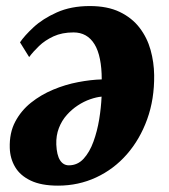

<svg xmlns="http://www.w3.org/2000/svg" viewBox="-20 -582 546 619"><path d="M44.5 -445.5Q58.5 -466.5 88 -494Q117.5 -521.5 163.2 -542Q209 -562.5 269.5 -562.5Q326.5 -562.5 366 -543.5Q405.5 -524.5 430 -492.5Q454.5 -460.5 465.5 -420.8Q476.5 -381 477 -340Q478 -262.5 454.5 -197.5Q431 -132.5 389 -84.5Q347 -36.5 290 -10Q233 16.5 167 16.5Q113 16.5 79 0.2Q45 -16 28.8 -43.5Q12.5 -71 11.5 -105Q10 -153.5 29 -189.5Q48 -225.5 80 -251Q112 -276.5 151.5 -293Q191 -309.5 231.8 -317.2Q272.5 -325 308 -326Q308 -363 302.2 -391.5Q296.5 -420 284.8 -439.2Q273 -458.5 256 -468Q239 -477.5 217 -477.5Q180 -477.5 152.5 -464.8Q125 -452 106 -433.8Q87 -415.5 74 -398ZM202 -49Q230 -49 249.5 -70.2Q269 -91.5 281.2 -125.2Q293.5 -159 299.8 -197.2Q306 -235.5 307.5 -270.5Q291 -269 270.8 -262Q250.5 -255 231 -242.2Q211.5 -229.5 195.2 -211.2Q179 -193 169.8 -169Q160.5 -145 161.5 -116Q163 -82 173.5 -65.5Q184 -49 202 -49Z"/></svg>

Font: Merriweather 28pt Black
Style: Italic
Weight: 900
Italic angle: -7.8°
Version: Version 2.101